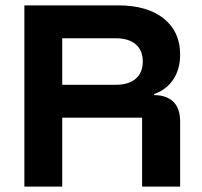

<svg xmlns="http://www.w3.org/2000/svg" viewBox="-20 -695 752 715"><path d="M70.8 0V-675H420Q528.3 -675 589.6 -626.2Q650.8 -577.5 650.8 -491.7Q650.8 -437.5 625.4 -399.2Q600 -360.8 554.2 -345V-340.8Q600 -340.8 625.4 -316.2Q650.8 -291.7 650.8 -242.5V0H509.2V-256.7H211.7V0ZM211.7 -379.2H410.8Q459.2 -379.2 485.4 -401.7Q511.7 -424.2 511.7 -465.8Q511.7 -507.5 485.4 -530Q459.2 -552.5 410.8 -552.5H211.7Z"/></svg>

Font: Funnel Display
Style: Bold
Weight: 700
Designer: NORD ID, Kristian Moeller
Foundry: Dicotype
Version: Version 1.000